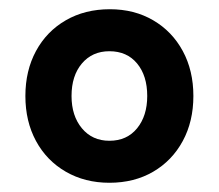

<svg xmlns="http://www.w3.org/2000/svg" viewBox="-20 -735 474 416"><path d="M217 -339Q164 -339 122.5 -363Q81 -387 58 -429.5Q35 -472 35 -527Q35 -582 58 -624.5Q81 -667 122.5 -691Q164 -715 218 -715Q271 -715 312 -691Q353 -667 376 -624.5Q399 -582 399 -527Q399 -472 376 -429.5Q353 -387 312 -363Q271 -339 217 -339ZM217 -430Q255 -430 277 -457Q299 -484 299 -527Q299 -571 277 -597.5Q255 -624 217 -624Q180 -624 157.5 -597.5Q135 -571 135 -527Q135 -484 157.5 -457Q180 -430 217 -430Z"/></svg>

Font: Fustat ExtraBold
Style: Regular
Weight: 800
Designer: Mohamed Gaber, Khaled Hosny, Laura Garcia Mut
Foundry: Kief Type Foundry, Alif Type Foundry, Hard Type Foundry
Version: Version 1.007